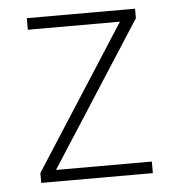

<svg xmlns="http://www.w3.org/2000/svg" viewBox="-42 -523 502 562"><g transform="rotate(-5 209.0 -242.0)"><path d="M57 0V-29L336 -463V-450H57V-484H375V-456L95 -21V-34H385V0Z"/></g></svg>

Font: Nunito Sans 12pt ExtraLight SemiCondensed
Style: Regular
Weight: 200
Width: 4
Version: Version 3.101;gftools[0.9.27]